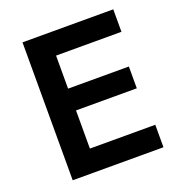

<svg xmlns="http://www.w3.org/2000/svg" viewBox="-124 -779 824 883"><g transform="rotate(-20 288.5 -337.5)"><path d="M526.7 0H82.5V-675H526.7V-565H206.7V-403.3H504.2V-296.7H206.7V-110H526.7Z"/></g></svg>

Font: Funnel Sans Light SemiBold
Style: Regular
Weight: 600
Version: Version 1.000